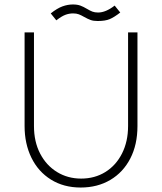

<svg xmlns="http://www.w3.org/2000/svg" viewBox="-20 -830 725 859"><path d="M90 -266V-685H132V-266Q132 -196 159.5 -143Q187 -90 235 -60.5Q283 -31 343 -31Q404 -31 451.5 -60.5Q499 -90 526 -143.5Q553 -197 553 -266V-685H595V-266Q595 -183 563 -121Q531 -59 473.5 -25Q416 9 341 9Q265 9 208 -26.5Q151 -62 120.5 -124.5Q90 -187 90 -266ZM306 -810Q326 -810 339.5 -805Q353 -800 368 -791Q383 -782 393.5 -778Q404 -774 419 -774Q453 -774 493 -805L518 -774Q491 -753 471 -744.5Q451 -736 417 -736Q398 -736 385.5 -740.5Q373 -745 357 -754Q343 -762 332.5 -766Q322 -770 307 -770Q289 -770 272 -763.5Q255 -757 232 -739L207 -770Q236 -793 259.5 -801.5Q283 -810 306 -810Z"/></svg>

Font: Bellota Text Light
Style: Regular
Weight: 300
Designer: Kemie Guaida
Foundry: Kemie Guaida
Version: Version 4.001